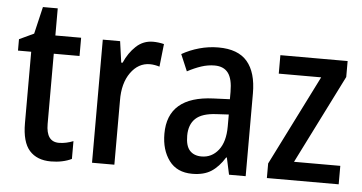

<svg xmlns="http://www.w3.org/2000/svg" viewBox="-48 -795 1584 839"><g transform="rotate(5 744.0 -375.5)"><path d="M229 -125Q245 -125 261 -128.5Q277 -132 292 -138V-60Q274 -51 250.5 -46Q227 -41 201 -41Q140 -41 107 -78Q74 -115 74 -198V-511H16V-561L80 -591L108 -710H173V-591H286V-511H173V-203Q173 -125 229 -125Z M601 -601Q612 -601 624.5 -599.5Q637 -598 649 -595L638 -495Q629 -498 617.5 -500Q606 -502 596 -502Q545 -502 511.5 -455Q478 -408 479 -332V-51H381V-591H457L470 -498H476Q495 -542 526.5 -571.5Q558 -601 601 -601Z M888 -601Q974 -601 1014.5 -553.5Q1055 -506 1055 -414V-51H982L966 -125H963Q937 -83 904.5 -62Q872 -41 821 -41Q754 -41 719.5 -87.5Q685 -134 685 -205Q685 -369 885 -377L957 -380V-412Q957 -469 937.5 -495Q918 -521 878 -521Q849 -521 820 -511.5Q791 -502 759 -485L728 -558Q763 -578 804 -589.5Q845 -601 888 -601ZM904 -310Q841 -307 813 -280.5Q785 -254 785 -205Q785 -160 803.5 -140Q822 -120 855 -120Q900 -120 929 -156.5Q958 -193 958 -261V-313Z M1463 -51H1148V-115L1346 -510H1160V-591H1455V-521L1260 -132H1463Z"/></g></svg>

Font: Noto Sans Tamil UI Condensed Medium
Style: Regular
Weight: 500
Width: 3
Designer: Jelle Bosma - Monotype Design Team
Foundry: Monotype Imaging Inc.
Version: Version 2.004; ttfautohint (v1.8.4.7-5d5b)